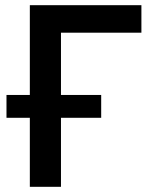

<svg xmlns="http://www.w3.org/2000/svg" viewBox="-20 -720 580 740"><path d="M5 -354H95V-700H525V-594H215V-354H370V-266H215V0H95V-266H5Z"/></svg>

Font: PT Root UI Web Bold
Style: Regular
Weight: 700
Designer: Vitaly Kuzmin
Foundry: ParaType Ltd.
Version: Version 1.000W